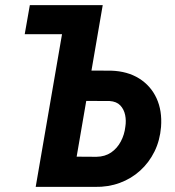

<svg xmlns="http://www.w3.org/2000/svg" viewBox="-20 -731 685 751"><path d="M76.7 -597.2 96.7 -710.9H296.4L275.9 -597.2ZM291.5 -455.1 414.6 -454.6Q478.5 -452.6 524.2 -424.1Q569.8 -395.5 592.3 -346.7Q614.7 -297.9 609.9 -234.4Q605.5 -181.2 584.2 -138.2Q563 -95.2 528.3 -63.7Q493.7 -32.2 448.5 -15.6Q403.3 1 351.1 0H119.6L242.2 -710.9H381.8L279.8 -118.2L357.4 -117.7Q390.6 -118.2 414.6 -134.5Q438.5 -150.9 452.6 -177.7Q466.8 -204.6 470.2 -234.9Q474.1 -258.8 469.5 -281.2Q464.8 -303.7 450.4 -318.8Q436 -334 408.7 -335.9L270.5 -336.4Z"/></svg>

Font: Roboto Condensed
Style: Bold Italic
Weight: 700
Italic angle: -12°
Designer: Christian Robertson
Foundry: Google
Version: Version 3.0